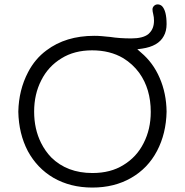

<svg xmlns="http://www.w3.org/2000/svg" viewBox="-20 -844 832 865"><path d="M730.5 -735.4Q730.5 -794.9 710 -816.4Q701.2 -824.2 690.4 -824.2Q680.7 -824.2 673.8 -817.4Q667 -810.5 667 -801.8Q667 -793 670.4 -779.8Q673.8 -766.6 673.8 -751Q673.8 -715.8 653.3 -695.3L648.4 -690.4Q624 -670.9 571.3 -670.9Q518.6 -670.9 475.6 -677.7Q469.7 -678.7 463.9 -678.7Q455.1 -679.7 438.5 -681.2Q421.9 -682.6 404.3 -682.6Q276.4 -682.6 189.5 -617.2Q137.7 -579.1 106.4 -518.6Q64.5 -438.5 62.5 -340.8Q64.5 -241.2 105.5 -163.1Q147.5 -85.9 220.7 -43Q296.9 1 396 1Q495.1 1 570.8 -42.5Q646.5 -85.9 687.5 -164.1Q728.5 -242.2 730.5 -340.8Q729.5 -423.8 699.2 -493.2Q669.9 -561.5 615.2 -607.4L598.6 -622.1L620.1 -625Q693.4 -635.7 717.8 -681.6Q730.5 -704.1 730.5 -735.4ZM607.4 -515.6Q659.2 -443.4 659.2 -339.8Q659.2 -261.7 627 -199.2Q595.7 -136.7 536.1 -100.6Q478.5 -64.5 396.5 -64.5Q282.2 -64.5 210.9 -134.8Q183.6 -163.1 165 -200.2Q133.8 -262.7 133.8 -341.3Q133.8 -419.9 166 -482.4Q197.3 -544.9 256.8 -581.1Q314.5 -617.2 395 -617.2Q475.6 -617.2 535.2 -582Q578.1 -555.7 607.4 -515.6Z"/></svg>

Font: FakePearl
Style: ExtraLight
Weight: 300
Version: Version 1.2